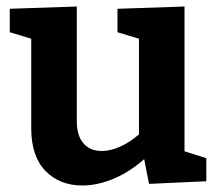

<svg xmlns="http://www.w3.org/2000/svg" viewBox="-20 -558 671 590"><path d="M547 -93 614 -72V-1L438 7L423 -69Q378 -29 328.5 -8.5Q279 12 233 12Q163 12 119.5 -33Q76 -78 76 -163V-439L10 -459V-531L216 -538V-186Q216 -141 236.5 -117.5Q257 -94 293 -94Q319 -94 348.5 -107Q378 -120 407 -145V-439L341 -459V-531L547 -538Z"/></svg>

Font: Bitter Pro
Style: Bold
Weight: 700
Designer: Sol Matas, and Bitter project Authors
Foundry: Sol Matas
Version: Version 1.010